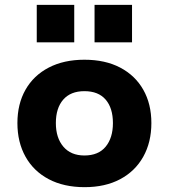

<svg xmlns="http://www.w3.org/2000/svg" viewBox="-20 -763 698 794"><path d="M330 11Q244 11 181.5 -22Q119 -55 85.5 -115Q52 -175 52 -254Q52 -333 85.5 -392Q119 -451 181.5 -483.5Q244 -516 329 -516Q415 -516 477 -483.5Q539 -451 572.5 -392Q606 -333 606 -254Q606 -175 572.5 -115Q539 -55 477 -22Q415 11 330 11ZM329 -120Q387 -120 417 -156.5Q447 -193 447 -254Q447 -316 417 -351Q387 -386 329 -386Q272 -386 241.5 -351Q211 -316 211 -254Q211 -193 242 -156.5Q273 -120 329 -120ZM371 -588V-743H526V-588ZM132 -588V-743H287V-588Z"/></svg>

Font: Nunito Sans 6pt ExtraBold
Style: Regular
Weight: 800
Version: Version 3.101;gftools[0.9.27]